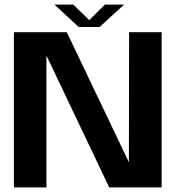

<svg xmlns="http://www.w3.org/2000/svg" viewBox="-20 -815 785 835"><path d="M40.5 0H182V-609H165L455 0H683V-675H541.5L540.5 -67.5H560.5L270.5 -675H40.5ZM322.5 -697.5H413L519.5 -795H436.5L368 -727.5L299 -795H216.5Z"/></svg>

Font: Anybody UltraCondensed Thin SemiBold
Style: Regular
Weight: 600
Version: Version 1.111